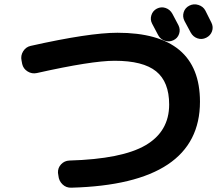

<svg xmlns="http://www.w3.org/2000/svg" viewBox="-20 -842 1040 891"><path d="M708 -802Q728 -812 748.5 -805Q769 -798 780 -778Q785 -769 794 -751.5Q803 -734 808 -725Q818 -705 811 -684.5Q804 -664 784 -655Q765 -646 744.5 -653Q724 -660 714 -679Q709 -688 700 -705.5Q691 -723 686 -732Q676 -751 682.5 -771.5Q689 -792 708 -802ZM933 -793Q938 -783 947.5 -764Q957 -745 961 -737Q971 -717 964 -697Q957 -677 937 -667Q917 -657 896.5 -664Q876 -671 865 -691Q856 -709 836 -745Q826 -765 832.5 -785.5Q839 -806 859 -816Q879 -826 901 -819Q923 -812 933 -793ZM83 -545 80 -561Q75 -584 87.5 -604Q100 -624 122 -629Q394 -690 525 -690Q908 -690 908 -370Q908 13 311 29Q287 30 270 13.5Q253 -3 251 -27L249 -40Q248 -63 263.5 -79.5Q279 -96 302 -97Q546 -104 655.5 -168Q765 -232 765 -357Q765 -462 704.5 -511Q644 -560 512 -560Q405 -560 151 -503Q128 -498 108 -510.5Q88 -523 83 -545Z"/></svg>

Font: Rounded Mplus 1c Bold
Style: Bold
Weight: 700
Version: Version 1.059.20150529